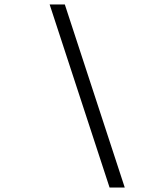

<svg xmlns="http://www.w3.org/2000/svg" viewBox="-20 -772 640 859"><path d="M470.2 66.9 202.1 -752H270L538.1 66.9Z"/></svg>

Font: Arcon-Regular
Style: Regular
Weight: 400
Designer: M. Zarth
Foundry: martin zarth - visuelle & digitale kommunikation
Version: Version 1.131;PS 001.131;hotconv 1.0.70;makeotf.lib2.5.58329